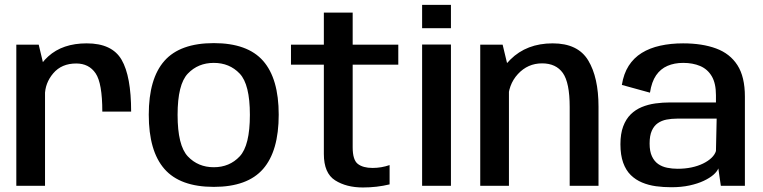

<svg xmlns="http://www.w3.org/2000/svg" viewBox="-20 -780 3203 806"><path d="M409.5 -311.5H530.5Q530.5 -460 490.5 -529Q450.5 -598 344 -598Q243 -598 182.5 -543.2Q122 -488.5 122 -410L168.5 -378.5Q168.5 -431 203.5 -472.2Q238.5 -513.5 300 -513.5Q353.5 -513.5 381.5 -472Q409.5 -430.5 409.5 -311.5ZM48.5 0H169V-481.5L142.5 -592.5H48.5Z M877.5 4.5Q1019 4.5 1084.5 -70.8Q1150 -146 1150 -298.5Q1150 -450 1084.5 -524.5Q1019 -599 877.5 -599Q736 -599 670.2 -524.5Q604.5 -450 604.5 -298.5Q604.5 -146 670.2 -70.8Q736 4.5 877.5 4.5ZM877.5 -78Q811.5 -78 768.5 -123.5Q725.5 -169 725.5 -298Q725.5 -426 768.5 -471Q811.5 -516 877.5 -516Q943.5 -516 986.2 -471Q1029 -426 1029 -298Q1029 -169 986.2 -123.5Q943.5 -78 877.5 -78Z M1503.5 7Q1562 7 1615.5 -6V-87Q1580.5 -75 1544 -75Q1504 -75 1482.2 -91.8Q1460.5 -108.5 1460.5 -161.5V-508.5H1652V-592.5H1460.5V-727H1339.5V-592.5H1201.5V-508.5H1339.5V-133.5Q1339.5 -53 1386.8 -23Q1434 7 1503.5 7Z M1752 0H1873V-593H1752ZM1752 -759.5V-661.5H1873V-759.5Z M1996 0H2116.5V-482L2090 -592.5H1996ZM2371.5 0H2492.5V-332Q2492.5 -455 2449.2 -526.5Q2406 -598 2300 -598Q2191 -598 2122.5 -530Q2054 -462 2054 -388L2112.5 -354.5Q2112.5 -424 2154 -469Q2195.5 -514 2255.5 -514Q2314 -514 2342.8 -473.5Q2371.5 -433 2371.5 -331Z M2798 6Q2840.5 6 2874.8 -1.5Q2909 -9 2934 -20.8Q2959 -32.5 2974.8 -46.2Q2990.5 -60 2995.5 -73L3006 0H3107V-374.5Q3107 -457.5 3075.8 -506.2Q3044.5 -555 2986.2 -576.5Q2928 -598 2847.5 -598Q2795.5 -598 2751.5 -588.2Q2707.5 -578.5 2674 -557.8Q2640.5 -537 2619.2 -503.8Q2598 -470.5 2590.5 -423.5L2708.5 -391Q2715.5 -436.5 2734.2 -463.8Q2753 -491 2782 -503.5Q2811 -516 2848 -516Q2888.5 -516 2919.5 -502.8Q2950.5 -489.5 2968 -459.8Q2985.5 -430 2985.5 -380.5V-350H2794Q2762 -350 2731.2 -345.8Q2700.5 -341.5 2674 -330.5Q2647.5 -319.5 2627.5 -299.8Q2607.5 -280 2596 -249.2Q2584.5 -218.5 2584.5 -174.5Q2584.5 -129 2596 -97Q2607.5 -65 2628 -45Q2648.5 -25 2675.5 -13.8Q2702.5 -2.5 2733.8 1.8Q2765 6 2798 6ZM2824.5 -71.5Q2802 -71.5 2780.8 -75.8Q2759.5 -80 2743 -91.5Q2726.5 -103 2716.8 -123.8Q2707 -144.5 2707 -177.5Q2707 -210.5 2716.2 -231.2Q2725.5 -252 2741.5 -263Q2757.5 -274 2778.2 -278Q2799 -282 2822 -282H2988.5L2985.5 -146Q2981 -131 2967 -117.5Q2953 -104 2931.5 -93.5Q2910 -83 2882.8 -77.2Q2855.5 -71.5 2824.5 -71.5Z"/></svg>

Font: Anybody UltraCondensed Thin Medium
Style: Regular
Weight: 500
Version: Version 1.111